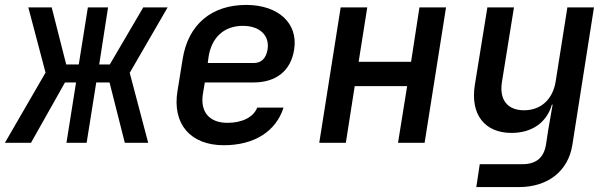

<svg xmlns="http://www.w3.org/2000/svg" viewBox="-55 -580 2475 780"><path d="M-35 0H71L209 -245H254L215 0H297L336 -245H390L452 0H547L472 -284L626 -550H527L391 -318H348L384 -550H302L265 -318H214L155 -550H60L130 -285Z M854 10C978 10 1066 -46 1097 -143H990C975 -104 929 -81 869 -81C795 -81 756 -126 770 -203L777 -245H975C1066 -245 1127 -292 1140 -379C1157 -486 1075 -560 945 -560C804 -560 709 -480 687 -340L666 -210C644 -75 720 10 854 10ZM789 -324 792 -347C804 -428 855 -475 932 -475C1000 -475 1041 -436 1032 -379C1025 -339 1004 -324 975 -324Z M1242 0H1350L1386 -230H1599L1562 0H1670L1757 -550H1649L1615 -329H1402L1437 -550H1329Z M1880 180H2053C2171 180 2253 115 2270 10L2358 -550H2250L2203 -253C2192 -176 2142 -132 2074 -132C2007 -132 1973 -174 1984 -246L2033 -550H1925L1874 -235C1855 -115 1914 -40 2023 -40C2106 -40 2166 -82 2187 -155H2190L2172 -51L2163 8C2154 61 2123 87 2067 87H1894Z"/></svg>

Font: JetBrains Mono SemiBold
Style: Italic
Weight: 472
Italic angle: -9°
Monospace: yes
Designer: Philipp Nurullin, Konstantin Bulenkov
Foundry: JetBrains
Version: Version 2.305